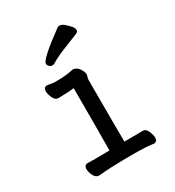

<svg xmlns="http://www.w3.org/2000/svg" viewBox="-177 -822 853 938"><g transform="rotate(-30 250.0 -353.5)"><path d="M106.9 12.2Q86.9 12.2 76.9 -8.8Q66.9 -29.8 66.9 -44.9Q66.9 -68.8 87.9 -68.8L127.9 -67.9L210 -68.8Q210.9 -109.9 210.9 -419.9Q181.2 -416 158 -416Q134.8 -416 123 -415Q104 -415 94.5 -437Q85 -459 85 -474.1Q85 -497.1 105 -497.1Q139.2 -491.2 147.9 -491.2Q215.8 -491.2 250 -501Q277.8 -501 293 -469.2Q299.8 -457 299.8 -449.2Q299.8 -440.9 296.9 -434.6Q293.9 -428.2 293.9 -416Q293.9 -128.9 294.9 -69.8Q383.8 -69.8 397 -70.8Q416 -70.8 425.5 -48.8Q435.1 -26.9 435.1 -12.2Q435.1 11.2 415 11.2Q379.9 4.9 304.2 4.9Q171.9 4.9 106.9 12.2ZM178.2 -567.9Q166 -567.9 159.4 -575.4Q152.8 -583 152.8 -590.8Q152.8 -615.2 291 -715.8Q295.9 -719.2 303.2 -719.2Q315.9 -719.2 328.9 -708Q341.8 -696.8 353.5 -683.8Q365.2 -670.9 365.2 -659.2Q365.2 -648.9 354 -644Q310.1 -626 266.6 -608.9Q223.1 -591.8 192.9 -573.2Q185.1 -567.9 178.2 -567.9Z"/></g></svg>

Font: LXGW WenKai Mono GB Screen
Style: Regular
Weight: 400
Monospace: yes
Designer: LXGW / Fontworks Inc.
Foundry: LXGW / Fontworks Inc.
Version: Version 1.510;January 18,2025